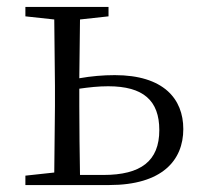

<svg xmlns="http://www.w3.org/2000/svg" viewBox="-20 -532 568 552"><path d="M53 0H294C446 0 507 -71 507 -161C507 -248 450 -316 310 -316C276 -316 242 -313 208 -307L210 -476L292 -485V-512H53V-485L136 -476L138 -285V-227L136 -36L53 -27ZM208 -277C236 -281 263 -284 291 -284C392 -284 438 -243 438 -158C438 -69 385 -29 277 -29H210C209 -84 208 -170 208 -227Z"/></svg>

Font: Noto Serif SC Light
Style: Regular
Weight: 300
Designer: Ryoko NISHIZUKA 西塚涼子 (kana & ideographs); Frank Grießhammer (Latin, Greek & Cyrillic); Wenlong ZHANG 张文龙 (bopomofo); San
Foundry: Adobe
Version: Version 2.001;hotconv 1.1.0;makeotfexe 2.6.0